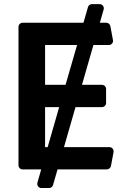

<svg xmlns="http://www.w3.org/2000/svg" viewBox="-20 -840 648 952"><path d="M71.7 -20.6V-706.7Q71.7 -715.2 77.8 -721.2Q83.8 -727.3 92.7 -727.3H393.8L416.2 -804.7Q418 -811.4 423.5 -815.5Q429 -819.6 436.1 -819.6H473.7Q482.6 -819.6 488.6 -813.4Q494.7 -807.2 494.7 -798.7Q494.7 -796.5 494 -793L475.1 -727.3H506.7Q514.2 -727.3 519.9 -722.5Q525.6 -717.7 527.3 -710.2L540.1 -641.3Q540.5 -639.9 540.5 -637.4Q540.5 -628.9 534.4 -622.9Q528.4 -616.8 519.9 -616.8H443.2L386.4 -419.4H485.1Q493.6 -419.4 499.8 -413.4Q506 -407.3 506 -398.8V-329.5Q506 -321 499.8 -315Q493.6 -308.9 485.1 -308.9H354.4L297.2 -110.4H522.7Q531.2 -110.4 537.3 -104.4Q543.3 -98.4 543.3 -89.8Q543.3 -87.4 543 -85.9L530.2 -17Q528.4 -9.6 522.7 -4.8Q517 0 509.6 0H265.3L242.9 77.4Q241.1 84.2 235.6 88.2Q230.1 92.3 223 92.3H185.4Q176.8 92.3 170.8 86.3Q164.8 80.3 164.8 71.7Q164.8 67.8 165.5 65.7L184.3 0H92.7Q83.8 0 77.8 -6Q71.7 -12.1 71.7 -20.6ZM216.3 -110.4 273.4 -308.9H203.5V-110.4ZM305 -419.4 362.2 -616.8H203.5V-419.4Z"/></svg>

Font: DeltaSans SemiBold
Style: Regular
Weight: 600
Designer: Rasmus Andersson
Foundry: rsms
Version: Version 3.012